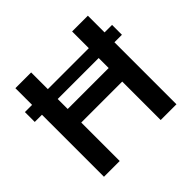

<svg xmlns="http://www.w3.org/2000/svg" viewBox="-173 -922 1115 1115"><g transform="rotate(-45 384.5 -364.0)"><path d="M742.7 -590.3V-509.3H26.9V-590.3ZM85.9 0V-727.5H215.3V-427.2H551.8V-727.5H681.2V0H551.8V-315.9H215.3V0Z"/></g></svg>

Font: Inter 28pt SemiBold
Style: Regular
Weight: 600
Designer: Rasmus Andersson
Foundry: rsms
Version: Version 4.001;git-66647c0bb